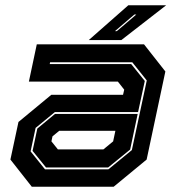

<svg xmlns="http://www.w3.org/2000/svg" viewBox="-20 -708 666 728"><path d="M100.5 0 19.5 -103 50 -245.5 174.5 -348.5H446.5L451 -368L427 -398.5H89.5L119.5 -540H526L607 -437L536 -103L411 0ZM154.5 -73 103.5 -136 121.5 -220.5 188.5 -276H502L473.5 -141L390 -73ZM150.5 -66H391L480 -139L536.5 -403L481.5 -472H170L168.5 -465H477.5L529 -401L503.5 -283H188L115 -223L96 -134ZM199.5 -141.5H372L409 -172L417.5 -212H204.5L179 -191L175 -172ZM316.5 -556 466.5 -688H610L440 -556ZM416 -590H423L497 -653H489.5Z"/></svg>

Font: Tourney ExtraBold
Style: Italic
Weight: 800
Italic angle: -12°
Version: Version 1.015